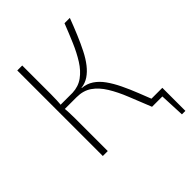

<svg xmlns="http://www.w3.org/2000/svg" viewBox="-234 -817 1095 1095"><g transform="rotate(-45 313.5 -269.5)"><path d="M614 -35V0H499V-35ZM614 -7V151H586L579 -7ZM523 -690Q503 -637 483 -589.5Q463 -542 442.5 -501.5Q422 -461 398.5 -431Q375 -401 348 -383Q321 -365 288 -361V-359Q326 -356 356 -336Q386 -316 410 -282.5Q434 -249 455.5 -204.5Q477 -160 497.5 -108Q518 -56 540 0H496Q467 -72 442 -134.5Q417 -197 388 -244Q359 -291 321.5 -317Q284 -343 230 -343L232 -377Q281 -379 317.5 -405.5Q354 -432 382 -476.5Q410 -521 433.5 -576Q457 -631 480 -690ZM139 -690V-459Q139 -432 138 -409.5Q137 -387 134 -361Q137 -334 138 -309.5Q139 -285 139 -260V0H99V-690ZM263 -377V-343H121V-377Z"/></g></svg>

Font: Exo 2 ExtraLight
Style: Regular
Weight: 250
Designer: Natanael Gama
Foundry: Natanael Gama
Version: Version 2.010